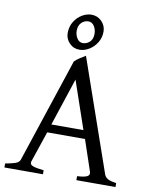

<svg xmlns="http://www.w3.org/2000/svg" viewBox="-93 -927 782 996"><g transform="rotate(10 298.0 -429.5)"><path d="M187 -218 132 -55Q127 -39 145 -32Q163 -25 203 -21V0H0V-21Q33 -27 52.5 -33.5Q72 -40 77 -55L259 -604Q271 -616 287.5 -626.5Q304 -637 316 -644L521 -55Q526 -41 540 -33Q554 -25 585 -21V0H379V-21Q417 -23 431.5 -30.5Q446 -38 441 -55L386 -218ZM370 -262 284 -513 201 -262ZM277 -669Q245 -669 223.5 -691.5Q202 -714 202 -744Q202 -778 218 -804Q234 -830 258.5 -844.5Q283 -859 308 -859Q340 -859 362 -836.5Q384 -814 384 -783Q384 -751 368 -725Q352 -699 327 -684Q302 -669 277 -669ZM298 -822Q277 -822 261.5 -806.5Q246 -791 246 -764Q246 -742 257.5 -724Q269 -706 288 -706Q308 -706 324 -720.5Q340 -735 340 -763Q340 -787 328.5 -804.5Q317 -822 298 -822Z"/></g></svg>

Font: ChillKai
Style: Regular
Weight: 400
Designer: ChillType
Foundry: 寒蝉字型
Version: Version 2.000